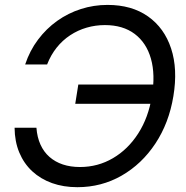

<svg xmlns="http://www.w3.org/2000/svg" viewBox="-20 -759 764 790"><path d="M298.3 11.2Q241.2 11.2 194.1 -5.6Q147 -22.5 112.5 -54.4Q78.1 -86.4 59.3 -131.6Q40.5 -176.8 40 -233.4H129.9Q132.8 -194.3 146.5 -164.1Q160.2 -133.8 183.6 -113.3Q207 -92.8 238.5 -82.3Q270 -71.8 309.1 -71.8Q382.8 -71.8 444.8 -108.2Q506.8 -144.5 548.8 -210Q590.8 -275.4 605 -363.3Q619.6 -451.7 601.1 -517.3Q582.5 -583 534.2 -619.4Q485.8 -655.8 411.6 -655.8Q373 -655.8 336.7 -645.3Q300.3 -634.8 268.8 -614Q237.3 -593.3 213.1 -563Q189 -532.7 173.8 -493.7H83.5Q102.5 -550.8 136.5 -595.9Q170.4 -641.1 215.3 -673.1Q260.3 -705.1 313 -721.9Q365.7 -738.8 422.4 -738.8Q522 -738.8 589.1 -691.4Q656.2 -644 684.1 -559.3Q711.9 -474.6 693.4 -363.3Q675.3 -252.9 619.4 -168.5Q563.5 -84 480.5 -36.4Q397.5 11.2 298.3 11.2ZM289.6 -332 302.2 -411.1H637.2L624 -332Z"/></svg>

Font: Inter 28pt
Style: Italic
Weight: 400
Italic angle: -9.3988°
Designer: Rasmus Andersson
Foundry: rsms
Version: Version 4.001;git-66647c0bb